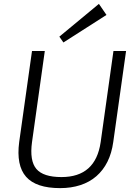

<svg xmlns="http://www.w3.org/2000/svg" viewBox="-20 -963 695 990"><path d="M290 7Q166 7 114.5 -51.5Q63 -110 79 -231L145 -700H211L145 -230Q132 -134 167.5 -92Q203 -50 297 -50Q473 -50 499 -230L565 -700H630L564 -231Q556 -173 534 -129Q512 -85 477 -54.5Q442 -24 394.5 -8.5Q347 7 290 7ZM529 -886 307 -744 286 -774 490 -943Z"/></svg>

Font: Pathway Extreme 8pt Thin 12pt ExtraLight
Style: Italic
Weight: 250
Italic angle: -8°
Version: Version 1.001;gftools[0.9.26]